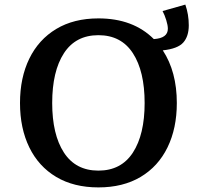

<svg xmlns="http://www.w3.org/2000/svg" viewBox="-20 -800 893 835"><path d="M67 -352Q67 -462 107.5 -545Q148 -628 224.5 -674Q301 -720 408 -720Q559 -720 649 -630Q710 -634 710 -675Q710 -690 703 -712.5Q696 -735 687 -752L786 -780Q801 -737 801 -690Q801 -642 777 -615Q753 -588 688 -581Q749 -488 749 -352Q749 -242 708.5 -159Q668 -76 591.5 -30.5Q515 15 408 15Q301 15 224.5 -30.5Q148 -76 107.5 -159Q67 -242 67 -352ZM609 -352Q609 -490 558 -568.5Q507 -647 408 -647Q309 -647 258 -568.5Q207 -490 207 -352Q207 -215 258 -136.5Q309 -58 408 -58Q507 -58 558 -136.5Q609 -215 609 -352Z"/></svg>

Font: Andada Pro
Style: Bold
Weight: 700
Designer: Carolina Giovagnoli
Foundry: Huerta Tipografica
Version: Version 3.005; ttfautohint (v1.8.4)